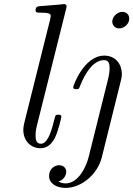

<svg xmlns="http://www.w3.org/2000/svg" viewBox="-20 -714 652 939"><path d="M220 147C220 184 257 205 301 205C377 205 457 140 478 55L571 -319C572 -322 576 -338 576 -352C576 -399 546 -442 490 -442C391 -442 338 -295 338 -288C338 -278 348 -278 353 -278C366 -278 366 -279 372 -295C397 -358 437 -420 489 -420C514 -420 516 -398 516 -380C516 -364 513 -345 509 -329L414 52C401 105 362 183 300 183C282 183 268 175 266 174C301 163 304 131 304 126C304 113 295 94 269 94C251 94 220 108 220 147ZM529 -608C529 -595 539 -575 563 -575C587 -575 612 -597 612 -622C612 -650 590 -656 578 -656C553 -656 529 -632 529 -608ZM94 -79C94 -26 130 11 178 11C216 11 236 -16 249 -41C266 -76 280 -140 280 -143C280 -153 272 -153 265 -153C260 -153 254 -153 251 -148L244 -123C227 -53 208 -11 180 -11C154 -11 154 -38 154 -52C154 -59 154 -74 160 -98L303 -669C304 -672 306 -680 306 -682C306 -691 300 -694 292 -694C289 -694 279 -693 276 -692L177 -684C165 -683 154 -682 154 -663C154 -652 164 -652 178 -652C226 -652 228 -645 228 -635C228 -632 225 -619 225 -618L100 -118C99 -114 94 -94 94 -79Z"/></svg>

Font: CMU Serif
Style: Italic
Weight: 500
Italic angle: -14.04°
Version: Version 0.7.0